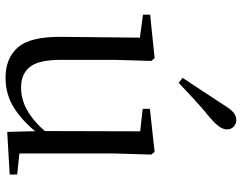

<svg xmlns="http://www.w3.org/2000/svg" viewBox="-110 -748 873 693"><g transform="rotate(90 326.5 -401.5)"><path d="M261 15Q190 15 151 -29.5Q112 -74 113 -186L116 -484L138 -467L33 -481V-507L190 -523L200 -511L196 -380V-185Q196 -105 221.5 -73Q247 -41 296 -41Q343 -41 386 -68Q429 -95 465 -142L488 -103H462Q423 -51 373 -18Q323 15 261 15ZM456 9 453 -114V-116L454 -471L373 -480V-506L528 -523L538 -511L534 -380V-35L610 -27V0ZM261 -624Q285 -661 309.5 -697.5Q334 -734 359 -773Q374 -798 386.5 -808Q399 -818 414 -818Q426 -818 436.5 -809Q447 -800 447 -784Q447 -771 437.5 -757Q428 -743 405 -723Q371 -696 340.5 -667.5Q310 -639 279 -610Z"/></g></svg>

Font: Noto Serif JP ExtraLight
Style: Regular
Weight: 400
Version: Version 2.003-H1;hotconv 1.1.1;makeotfexe 2.6.0